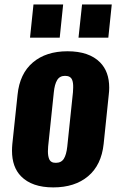

<svg xmlns="http://www.w3.org/2000/svg" viewBox="-20 -813 520 843"><path d="M324.7 -647.5 340.3 -793.5H470.7L455.6 -647.5ZM111.8 -647.5 127 -793.5H257.3L242.2 -647.5ZM213.9 9.8Q120.1 9.8 72.3 -39.1Q32.7 -79.6 32.7 -150.9Q32.7 -165.5 34.2 -181.2L57.1 -397Q66.4 -489.7 124.3 -538.8Q182.1 -587.9 276.4 -587.9Q371.1 -587.9 419.4 -539.1Q459.5 -498.5 459.5 -428.2Q459.5 -413.1 457.5 -397L435.1 -181.2Q425.3 -88.4 366.9 -39.3Q308.6 9.8 213.9 9.8ZM225.1 -98.1Q249 -98.1 260.3 -116Q271.5 -133.8 275.4 -169.9L300.3 -407.7Q301.3 -419.4 301.3 -429.2Q301.8 -449.7 296.9 -461.9Q290 -480 265.6 -480Q242.2 -480 231 -461.4Q219.7 -442.9 216.3 -407.7L191.4 -169.9Q190.4 -158.7 190.4 -148.9Q190.4 -128.9 195.3 -116.2Q202.1 -97.7 225.1 -98.1Z"/></svg>

Font: Oswald
Style: Bold
Weight: 700
Designer: Vernon Adams
Foundry: Vernon Adams
Version: 3.0; ttfautohint (v0.94.23-7a4d-dirty) -l 8 -r 50 -G 200 -x 